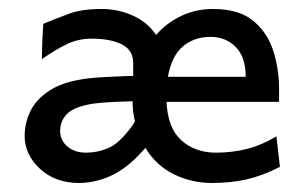

<svg xmlns="http://www.w3.org/2000/svg" viewBox="-20 -401 683 430"><path d="M156.7 8.8Q104 8.8 69.6 -22.9Q35.2 -54.7 35.2 -96.7Q35.2 -125 48.1 -152.1Q61 -179.2 92.5 -199.2Q124 -219.2 179.2 -225.6Q191.9 -227.1 212.4 -228.3Q232.9 -229.5 251.7 -230.2Q270.5 -231 278.3 -231V-259.8Q278.3 -289.1 252.4 -301.8Q226.6 -314.5 185.5 -314.5Q156.2 -314.5 131.1 -302.7Q106 -291 73.7 -268.6Q73.7 -280.8 74.7 -306.6Q75.7 -332.5 77.1 -347.7Q106.4 -359.9 135 -370.4Q163.6 -380.9 207 -380.9Q244.6 -380.9 277.3 -366.2Q310.1 -351.6 329.6 -322.8Q353.5 -350.1 386.2 -365.5Q418.9 -380.9 457 -380.9Q515.6 -380.9 547.6 -354Q579.6 -327.1 592.3 -286.4Q605 -245.6 605 -202.6V-172.9H353Q355.5 -114.3 386.2 -86.7Q417 -59.1 463.9 -59.1Q499.5 -59.1 532.7 -67.4Q565.9 -75.7 599.1 -95.7L606.9 -27.3Q567.9 -7.3 532.5 0.7Q497.1 8.8 454.6 8.8Q409.2 8.8 369.4 -10.7Q329.6 -30.3 305.7 -69.8Q301.8 -65.4 297.4 -60.5Q293 -55.7 289.1 -51.8Q256.8 -19 223.4 -5.1Q189.9 8.8 156.7 8.8ZM172.9 -59.1Q198.7 -59.1 223.1 -69.6Q247.6 -80.1 275.9 -119.1Q277.3 -121.6 279.1 -123.8Q280.8 -126 282.2 -128.9Q276.9 -151.4 276.9 -174.3Q268.1 -173.8 251.2 -173.3Q234.4 -172.9 217 -171.6Q199.7 -170.4 189 -168.9Q146 -162.1 130.4 -146.2Q114.7 -130.4 114.7 -107.4Q114.7 -86.9 130.9 -73Q147 -59.1 172.9 -59.1ZM356 -229H530.3Q530.3 -273.4 507.8 -295.9Q485.4 -318.4 451.7 -318.4Q414.6 -318.4 389.4 -296.9Q364.3 -275.4 356 -229Z"/></svg>

Font: Harmattan Medium
Style: Regular
Weight: 500
Designer: George W. Nuss III and SIL International
Foundry: SIL International
Version: Version 4.000